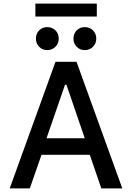

<svg xmlns="http://www.w3.org/2000/svg" viewBox="-20 -1049 734 1069"><path d="M544 0 480 -187H211L146 0H34L289 -705H406L661 0ZM342 -577 239 -279H452L350 -577ZM307 -834Q307 -807 288.5 -788.5Q270 -770 243 -770Q216 -770 198 -788.5Q180 -807 180 -834Q180 -862 198 -880Q216 -898 243 -898Q270 -898 288.5 -880Q307 -862 307 -834ZM177 -1029H519V-957H177ZM516 -834Q516 -807 497.5 -788.5Q479 -770 452 -770Q425 -770 407 -788.5Q389 -807 389 -834Q389 -862 407 -880Q425 -898 452 -898Q479 -898 497.5 -880Q516 -862 516 -834Z"/></svg>

Font: Manrope Medium
Style: Medium
Weight: 500
Designer: Mikhail Sharanda
Foundry: Mikhail Sharanda
Version: Version 4.000;hotconv 1.0.109;makeotfexe 2.5.65596